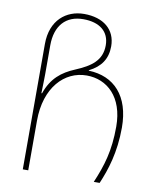

<svg xmlns="http://www.w3.org/2000/svg" viewBox="-86 -837 740 903"><g transform="rotate(10 284.5 -385.0)"><path d="M85 0H111V-237C111 -396 199 -487 305 -487C402 -487 483 -416 483 -274C483 -158 460 -85 424 0H452C481 -68 510 -155 510 -274C510 -425 432 -507 310 -511V-513C366 -541 394 -582 394 -642C394 -722 335 -770 243 -770C158 -770 85 -713 85 -599ZM109 -368C110 -421 111 -428 111 -458V-597C111 -692 161 -745 243 -745C321 -745 368 -708 368 -642C368 -570 320 -536 246 -505C184 -479 138 -443 112 -368Z"/></g></svg>

Font: Noto Sans Georgian Thin
Style: Regular
Weight: 100
Designer: Monotype Design Team, Akaki Razmadze
Foundry: Google LLC
Version: Version 2.005